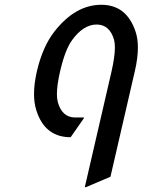

<svg xmlns="http://www.w3.org/2000/svg" viewBox="-20 -567 608 807"><path d="M444.3 175.8 341.3 219.7H336.4L449.2 -268.6Q462.9 -329.6 462.9 -367.2Q462.9 -385.7 459.5 -399.4Q440.9 -463.9 386.2 -463.9Q331.1 -463.9 283.7 -399.4Q253.9 -358.9 232.9 -268.6Q219.2 -209.5 219.2 -171.9Q219.2 -151.9 223.1 -137.7Q240.7 -73.7 295.4 -73.2H333L331.5 -68.4L276.9 9.8Q168.5 9.8 132.8 -103Q123 -133.8 123 -172.4Q123 -214.8 135.3 -268.6Q159.7 -371.6 208.5 -434.1Q296.4 -546.9 405.8 -546.9Q512.2 -546.9 549.8 -434.1Q559.6 -404.8 559.6 -366.7Q559.6 -323.7 546.9 -268.6Z"/></svg>

Font: Nova Script
Style: Regular
Weight: 400
Italic angle: -13°
Version: Version 2.001